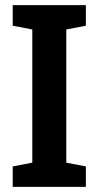

<svg xmlns="http://www.w3.org/2000/svg" viewBox="-20 -731 383 751"><path d="M29.8 0V-80.1L106.4 -94.7V-615.7L29.8 -630.4V-710.9H315.9V-630.4L239.3 -615.7V-94.7L315.9 -80.1V0Z"/></svg>

Font: Roboto Slab SemiBold
Style: Regular
Weight: 600
Designer: Google
Version: Version 2.001; ttfautohint (v1.8.3)